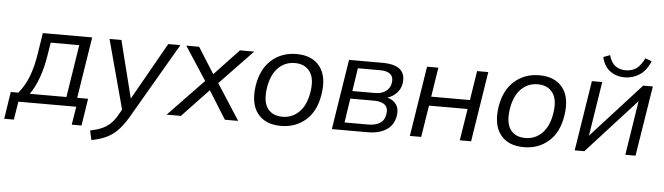

<svg xmlns="http://www.w3.org/2000/svg" viewBox="-87 -919 4730 1368"><g transform="rotate(5 2278.0 -235.5)"><path d="M-34 130 -4 -64H50Q94 -116 121.5 -186.5Q149 -257 164 -354L187 -502H540L471 -64H549L519 130H449L470 0H56L35 130ZM132 -63H394L453 -439H249L233 -341Q221 -262 195 -188.5Q169 -115 132 -63Z M598 227 583 160Q632 150 666 135Q700 120 725 96.5Q750 73 772 36L797 -8L664 -502H749L852 -92L1084 -502H1171L854 42Q816 106 777.5 143Q739 180 695 198.5Q651 217 598 227Z M1116 0 1369 -263 1213 -502H1305L1422 -316L1597 -502H1699L1463 -256L1628 0H1533L1408 -200L1218 0Z M1934 9Q1821 9 1766 -62.5Q1711 -134 1731 -264Q1751 -384 1824 -447.5Q1897 -511 2001 -511Q2114 -511 2169 -439.5Q2224 -368 2203 -239Q2184 -118 2111 -54.5Q2038 9 1934 9ZM1940 -57Q2009 -57 2058.5 -106Q2108 -155 2123 -249Q2139 -346 2103 -396Q2067 -446 1995 -446Q1925 -446 1876 -397Q1827 -348 1812 -254Q1797 -156 1831.5 -106.5Q1866 -57 1940 -57Z M2298 0 2377 -502H2614Q2793 -502 2772 -367Q2766 -329 2739 -299.5Q2712 -270 2672 -258Q2716 -247 2737.5 -215Q2759 -183 2751 -135Q2740 -68 2688 -34Q2636 0 2553 0ZM2420 -283H2580Q2629 -283 2659 -305Q2689 -327 2695 -365Q2702 -405 2679 -426.5Q2656 -448 2605 -448H2445ZM2384 -55H2553Q2606 -55 2638 -76Q2670 -97 2676 -141Q2683 -184 2658 -206Q2633 -228 2580 -228H2410Z M2856 0 2935 -502H3016L2983 -292H3260L3293 -502H3373L3294 0H3213L3249 -227H2973L2937 0Z M3671 9Q3558 9 3503 -62.5Q3448 -134 3468 -264Q3488 -384 3561 -447.5Q3634 -511 3738 -511Q3851 -511 3906 -439.5Q3961 -368 3940 -239Q3921 -118 3848 -54.5Q3775 9 3671 9ZM3677 -57Q3746 -57 3795.5 -106Q3845 -155 3860 -249Q3876 -346 3840 -396Q3804 -446 3732 -446Q3662 -446 3613 -397Q3564 -348 3549 -254Q3534 -156 3568.5 -106.5Q3603 -57 3677 -57Z M4035 0 4114 -502H4188L4127 -113L4481 -502H4550L4470 0H4397L4458 -389L4104 0ZM4343 -549Q4284 -549 4239.5 -581.5Q4195 -614 4180 -680L4227 -698Q4241 -647 4271 -623.5Q4301 -600 4346 -600Q4392 -600 4422.5 -622Q4453 -644 4480 -697L4526 -680Q4496 -609 4447.5 -579Q4399 -549 4343 -549Z"/></g></svg>

Font: Mulish
Style: Italic
Weight: 400
Italic angle: -9°
Designer: Vernon Adams
Foundry: Vernon Adams
Version: Version 3.603; ttfautohint (v1.8.3)